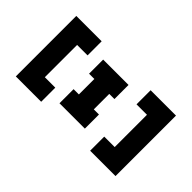

<svg xmlns="http://www.w3.org/2000/svg" viewBox="-200 -868 1001 1001"><g transform="rotate(-45 300.0 -367.5)"><path d="M181 -548H77V-735H523V-548H419V-625H181ZM357 -288V-326H243V-288H139V-475H243V-436H357V-475H461V-288ZM77 0V-187H181V-110H419V-187H523V0Z"/></g></svg>

Font: Iosevka HT Extrabold Extended
Style: Regular
Weight: 800
Width: 7
Monospace: yes
Designer: Belleve Invis
Foundry: Belleve Invis
Version: Version 32.3.0; ttfautohint (v1.8.4)